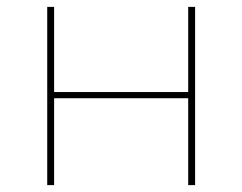

<svg xmlns="http://www.w3.org/2000/svg" viewBox="-20 -537 703 557"><path d="M117 0V-517H137V-270H526V-517H546V0H526V-252H137V0Z"/></svg>

Font: Montserrat Thin
Style: Regular
Weight: 100
Designer: Julieta Ulanovsky
Foundry: Julieta Ulanovsky
Version: Version 9.000